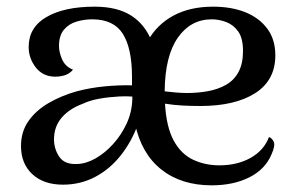

<svg xmlns="http://www.w3.org/2000/svg" viewBox="-20 -543 889 576"><path d="M169 11Q111 11 77 -20.5Q43 -52 43 -105Q43 -148 65.5 -180Q88 -212 126 -234Q164 -256 210 -269Q252 -280 295 -284Q338 -288 376 -287V-312Q376 -398 348.5 -441.5Q321 -485 257 -485Q232 -485 209 -478Q186 -471 171.5 -453.5Q157 -436 157 -405Q157 -386 166.5 -364.5Q176 -343 199 -334Q189 -322 175 -317.5Q161 -313 146 -313Q109 -313 87.5 -340.5Q66 -368 66 -402Q66 -461 119.5 -492Q173 -523 264 -523Q332 -523 374 -496Q416 -469 436 -417L422 -418Q450 -469 500 -496Q550 -523 619 -523Q674 -523 715.5 -506.5Q757 -490 781.5 -457.5Q806 -425 806 -377Q806 -302 745.5 -263.5Q685 -225 581 -225Q552 -225 526 -226.5Q500 -228 475 -232Q479 -162 501 -121.5Q523 -81 559 -64Q595 -47 638 -47Q692 -47 732 -69.5Q772 -92 787 -132Q797 -128 801.5 -117Q806 -106 795 -81Q776 -35 728 -11Q680 13 615 13Q524 13 464 -34.5Q404 -82 385 -172L394 -171Q375 -118 342 -76.5Q309 -35 265 -12Q221 11 169 11ZM212 -51Q239 -52 267 -68Q295 -84 319.5 -111Q344 -138 360 -172.5Q376 -207 377 -247Q377 -256 377 -259.5Q377 -263 377 -271L391 -252Q366 -255 336.5 -253.5Q307 -252 278.5 -247Q250 -242 229 -232Q188 -217 165 -190Q142 -163 142 -125Q142 -96 158 -72.5Q174 -49 212 -51ZM541 -264Q574 -264 604 -269.5Q634 -275 658 -288.5Q682 -302 695.5 -327Q709 -352 709 -390Q709 -428 695 -448Q681 -468 659.5 -476.5Q638 -485 615 -485Q552 -485 513.5 -430Q475 -375 474 -269Q490 -267 508 -265.5Q526 -264 541 -264Z"/></svg>

Font: Arima Medium
Style: Regular
Weight: 500
Designer: Joana Correia and Natanael Gama
Foundry: NDISCOVER
Version: Version 1.101;gftools[0.9.23]